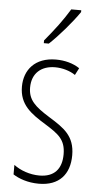

<svg xmlns="http://www.w3.org/2000/svg" viewBox="-55 -798 427 842"><g transform="rotate(5 158.5 -377.0)"><path d="M268 -756V-764H224C193 -713 161 -671 117 -618V-606H139C179 -643 236 -709 268 -756ZM284 -127C284 -213 235 -244 169 -285C105 -325 74 -352 74 -407C74 -470 115 -505 176 -505C208 -505 242 -495 265 -479L281 -510C253 -529 216 -539 177 -539C84 -539 38 -481 38 -408C38 -329 88 -293 155 -252C214 -215 246 -193 246 -128C246 -63 213 -26 148 -26C106 -26 64 -41 35 -63V-21C60 -5 99 10 149 10C238 10 284 -43 284 -127Z"/></g></svg>

Font: Noto Sans Hebrew ExtraCondensed ExtraLight
Style: Regular
Weight: 200
Width: 2
Designer: Monotype Design Team
Foundry: Monotype Imaging Inc.
Version: Version 2.004